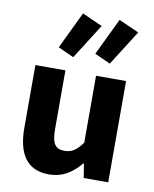

<svg xmlns="http://www.w3.org/2000/svg" viewBox="-88 -847 743 926"><g transform="rotate(10 284.0 -384.5)"><path d="M214 12C282 12 328 -19 370 -69H373L384 0H504V-496H357V-168C328 -129 306 -113 269 -113C226 -113 207 -136 207 -207V-496H60V-188C60 -64 106 12 214 12ZM233 -565 342 -737 243 -781 156 -600ZM412 -565 521 -737 422 -781 335 -600Z"/></g></svg>

Font: Giro Sans Regular
Style: Bold
Weight: 700
Designer: Paul D. Hunt
Foundry: Adobe Systems Incorporated
Version: Version 1.000;PS 1.0;hotconv 1.0.88;makeotf.lib2.5.647800